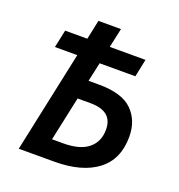

<svg xmlns="http://www.w3.org/2000/svg" viewBox="-129 -822 867 930"><g transform="rotate(20 304.0 -357.0)"><path d="M69.8 0 181.2 -522.9H65.9L85.4 -614.3H199.7L220.7 -713.9H336.9L315.4 -614.3H499.5L480.5 -522.9H296.4L274.9 -424.8H328.6Q447.8 -424.8 500.5 -373Q553.2 -321.3 553.2 -236.8Q553.2 -120.6 474.1 -60.3Q395 0 252.4 0ZM205.6 -98.1H263.2Q348.6 -98.1 392.1 -133.3Q435.5 -168.5 435.5 -231.4Q435.5 -326.2 320.3 -326.2H254.4Z"/></g></svg>

Font: Open Sans SemiBold
Style: Italic
Weight: 600
Italic angle: -12°
Designer: Monotype Design Team
Foundry: Monotype Imaging Inc.
Version: Version 3.003; ttfautohint (v1.8.4)